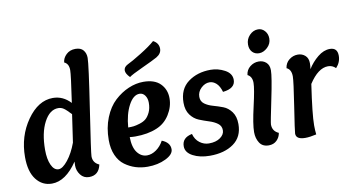

<svg xmlns="http://www.w3.org/2000/svg" viewBox="-74 -929 2084 1124"><g transform="rotate(-10 968.0 -366.5)"><path d="M349 -435Q373 -598 373 -626Q373 -664 346 -676Q348 -702 369.5 -722.5Q391 -743 424 -743Q456 -743 471 -724.5Q486 -706 486 -679Q486 -640 447 -383.5Q408 -127 408 -107Q408 -68 445 -52Q432 10 374 10Q342 10 323 -15Q304 -40 304 -71Q304 -84 305 -94Q235 10 153 10Q96 10 60 -36.5Q24 -83 24 -170Q24 -294 90.5 -388.5Q157 -483 244 -483Q304 -483 349 -435ZM315 -205 339 -370Q311 -400 296.5 -409.5Q282 -419 265 -419Q214 -419 180.5 -355.5Q147 -292 147 -191Q147 -136 163 -101Q179 -66 206 -66Q230 -66 261.5 -105.5Q293 -145 315 -205Z M882 -611Q857 -597 791.5 -567Q726 -537 711 -525Q687 -549 687 -568Q687 -588 710 -600Q738 -613 794.5 -648Q851 -683 880 -709Q913 -692 913 -658Q913 -629 882 -611ZM648 -179Q649 -117 672.5 -86.5Q696 -56 730 -56Q758 -56 785 -75Q812 -94 829 -126Q877 -107 877 -67Q877 -36 830 -13Q783 10 722 10Q684 10 650.5 -0.5Q617 -11 587.5 -32.5Q558 -54 541 -92.5Q524 -131 524 -183Q524 -256 548 -315.5Q572 -375 610.5 -410.5Q649 -446 693.5 -465Q738 -484 782 -484Q849 -484 883 -449.5Q917 -415 917 -363Q917 -313 888 -266.5Q859 -220 810 -200Q756 -177 681 -177Q666 -177 648 -179ZM793 -358Q793 -384 780.5 -401.5Q768 -419 748 -419Q711 -419 683 -366.5Q655 -314 649 -236Q668 -236 681.5 -237.5Q695 -239 718 -246Q741 -253 755.5 -265Q770 -277 781.5 -301Q793 -325 793 -358Z M1232 -345Q1222 -380 1203.5 -397Q1185 -414 1163 -414Q1136 -414 1113 -392Q1090 -370 1090 -340Q1090 -313 1110.5 -298Q1131 -283 1160 -275Q1189 -267 1218 -256Q1247 -245 1267.5 -217Q1288 -189 1288 -144Q1288 -68 1233.5 -29Q1179 10 1092 10Q1033 10 991.5 -12Q950 -34 950 -71Q950 -122 1010 -134Q1019 -100 1044 -81Q1069 -62 1099 -62Q1141 -62 1166.5 -80.5Q1192 -99 1192 -124Q1192 -150 1171.5 -165Q1151 -180 1122 -189Q1093 -198 1063.5 -210Q1034 -222 1013.5 -250Q993 -278 993 -322Q993 -403 1048 -444Q1103 -485 1182 -485Q1226 -485 1266 -463.5Q1306 -442 1306 -404Q1306 -353 1232 -345Z M1480 -531Q1455 -531 1439.5 -547.5Q1424 -564 1424 -592Q1424 -624 1446 -647Q1468 -670 1497 -670Q1520 -670 1536.5 -651.5Q1553 -633 1553 -606Q1553 -575 1529.5 -553Q1506 -531 1480 -531ZM1417 -366Q1417 -404 1390 -417Q1393 -447 1416 -465.5Q1439 -484 1468 -484Q1494 -484 1512 -468Q1530 -452 1530 -421Q1530 -383 1502.5 -251.5Q1475 -120 1475 -108Q1475 -68 1512 -52Q1508 -26 1489.5 -8Q1471 10 1442 10Q1405 10 1387.5 -17Q1370 -44 1370 -81Q1370 -128 1393.5 -230Q1417 -332 1417 -366Z M1863 -386Q1804 -386 1749 -301Q1723 -125 1723 -59Q1723 -30 1726 -5Q1687 4 1660 4Q1605 4 1605 -31Q1605 -44 1627.5 -189.5Q1650 -335 1650 -363Q1650 -405 1622 -417Q1626 -448 1649 -466Q1672 -484 1700 -484Q1726 -484 1744 -468Q1762 -452 1762 -422Q1762 -405 1759 -387Q1783 -426 1818.5 -455Q1854 -484 1891 -484Q1936 -484 1936 -436Q1936 -397 1908 -367Q1889 -386 1863 -386Z"/></g></svg>

Font: Overlock
Style: Bold Italic
Weight: 700
Designer: Dario Muhafara
Foundry: Dario Manuel Muhafara
Version: Version 1.002